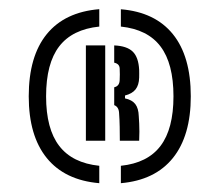

<svg xmlns="http://www.w3.org/2000/svg" viewBox="-20 -901 488 427"><path d="M200.8 -493.6Q124.1 -500.2 84 -549.6Q43.9 -599 43.9 -686.8Q43.9 -775.8 84 -825.1Q124.1 -874.3 200.8 -880.6V-841.9Q140.9 -835.8 111.7 -797.9Q82.5 -760 82.5 -686.8Q82.5 -614.3 111.8 -576.4Q141 -538.5 200.8 -532.3ZM171 -588V-800H214V-588ZM246.5 -588Q246.6 -602.9 246.2 -619Q245.9 -635 244.9 -648.5Q244.5 -663.2 234 -667.2V-706.9Q246.1 -709.5 246.2 -723.9Q246.5 -729.6 246.5 -735.5Q246.5 -741.5 246.2 -748Q246.1 -759.1 234 -761.6V-800Q262.3 -798.8 275.2 -786.2Q288.1 -773.7 289.5 -745.4Q289.6 -741 289.6 -737.4Q289.6 -733.8 289.5 -728.3Q289 -711.7 281.5 -702.2Q273.9 -692.6 258 -688.6V-682.2Q273.7 -678.9 280.9 -669.5Q288.1 -660.1 288.6 -642.7Q289.1 -634.5 289.6 -626.1Q290 -617.6 290 -608.3Q290 -599.1 289.5 -588ZM248.8 -493.6V-532.3Q308.3 -538.5 337 -576.5Q365.8 -614.4 365.8 -686.8Q365.8 -759.7 337 -797.7Q308.3 -835.7 248.8 -841.9V-880.4Q324.7 -874.2 364.5 -825Q404.3 -775.8 404.3 -686.8Q404.3 -599 364.5 -549.6Q324.7 -500.2 248.8 -493.6Z"/></svg>

Font: Big Shoulders Stencil Thin
Style: Regular
Weight: 100
Designer: Patric King
Foundry: XO Type Co
Version: Version 2.001